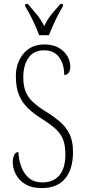

<svg xmlns="http://www.w3.org/2000/svg" viewBox="-20 -951 433 981"><path d="M194 10Q142 10 109 -10Q76 -30 60.5 -61Q45 -92 45 -124Q45 -141 52 -157.5Q59 -174 74 -174Q76 -132 89.5 -97Q103 -62 129 -40.5Q155 -19 196 -19Q253 -19 283.5 -55.5Q314 -92 314 -162Q314 -211 301 -241.5Q288 -272 260 -296Q232 -320 188 -348Q151 -371 122.5 -398.5Q94 -426 77.5 -464.5Q61 -503 61 -561Q61 -630 100 -677Q139 -724 208 -724Q250 -724 279.5 -707Q309 -690 324 -664.5Q339 -639 339 -613Q339 -589 330.5 -578.5Q322 -568 308 -568Q308 -623 282 -658.5Q256 -694 206 -694Q152 -694 125.5 -655.5Q99 -617 99 -557Q99 -513 111 -483Q123 -453 148.5 -429.5Q174 -406 214 -381Q253 -357 284.5 -330.5Q316 -304 334.5 -267.5Q353 -231 353 -175Q353 -85 312 -37.5Q271 10 194 10ZM180 -771Q168 -805 147.5 -847.5Q127 -890 109 -918V-931H122Q147 -902 167.5 -877.5Q188 -853 206 -818Q223 -853 243 -877.5Q263 -902 289 -931H301V-918Q283 -890 263 -847.5Q243 -805 230 -771Z"/></svg>

Font: Noto Serif Hebrew ExtraCondensed ExtraLight
Style: Regular
Weight: 200
Width: 2
Designer: Monotype Design Team
Foundry: Monotype Imaging Inc.
Version: Version 2.004; ttfautohint (v1.8.4.7-5d5b)